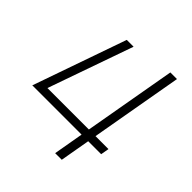

<svg xmlns="http://www.w3.org/2000/svg" viewBox="-187 -827 961 961"><g transform="rotate(45 293.0 -346.5)"><path d="M29.3 -159.2 30.8 -160.6 203.6 -654.3H252L93.3 -203.1H386.7L473.1 -693.4H520L433.6 -203.1H525.4L517.6 -159.2H425.8L397.9 0H351.1L378.9 -159.2Z"/></g></svg>

Font: CaskaydiaCove NFP ExtraLight
Style: Italic
Weight: 200
Italic angle: -10°
Designer: Aaron Bell
Foundry: Saja Typeworks
Version: Version 2111.001; VTT 6.35;Nerd Fonts 3.1.1